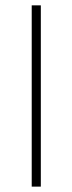

<svg xmlns="http://www.w3.org/2000/svg" viewBox="-20 -691 271 721"><path d="M133.3 9.8H99.1V-670.9H133.3Z"/></svg>

Font: Happy Times at the IKOB Italic
Style: Regular
Weight: 400
Designer: Lucas Le Bihan
Foundry: Lucas Le Bihan
Version: Version 1.000;PS 1.0;hotconv 1.0.88;makeotf.lib2.5.647800